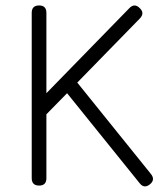

<svg xmlns="http://www.w3.org/2000/svg" viewBox="-20 -664 591 687"><path d="M120 0Q93.5 0 93.5 -26.5V-618Q93.5 -644.5 120 -644.5Q146 -644.5 146 -618V-330.5L443 -635Q461 -653.5 479.5 -635.5Q499 -617.5 480.5 -598L256.5 -368.5L520 -41.5Q536.5 -21 516.5 -4.5Q496 12 480 -8L220 -330.5L146 -255V-26.5Q146 0 120 0Z"/></svg>

Font: Jura Light
Style: Regular
Weight: 400
Version: Version 5.106